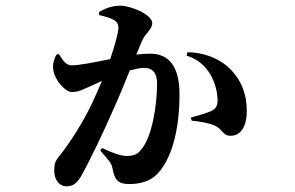

<svg xmlns="http://www.w3.org/2000/svg" viewBox="-20 -607 1040 676"><path d="M480 -463C492 -491 516 -503 516 -526C516 -555 441 -587 404 -587C369 -587 346 -574 329 -565V-554C351 -549 372 -543 385 -534C392 -529 397 -521 397 -510C397 -494 386 -452 368 -399C310 -387 259 -377 233 -377C214 -377 204 -390 187 -417L178 -414C171 -399 164 -382 168 -359C173 -325 210 -283 233 -283C255 -283 270 -291 293 -301C306 -307 322 -314 339 -322C328 -297 317 -271 305 -245C269 -170 225 -103 190 -59C174 -40 171 -30 171 -5C171 28 191 49 213 49C236 49 250 41 268 9C294 -37 345 -143 377 -217C394 -254 417 -309 437 -359C457 -364 474 -368 487 -368C520 -368 533 -347 533 -312C533 -239 516 -124 476 -79C464 -64 451 -58 426 -58C405 -58 377 -68 339 -86L333 -77C368 -37 373 -31 376 -14C384 29 398 41 435 41C476 41 511 30 535 4C594 -59 612 -176 612 -274C612 -379 571 -418 508 -418C495 -418 478 -417 460 -415ZM637 -411C674 -400 702 -377 721 -344C740 -312 746 -276 746 -253C746 -232 738 -222 721 -215C705 -208 687 -203 652 -193L655 -182C682 -180 718 -173 736 -165C762 -154 765 -128 792 -129C829 -129 849 -164 849 -216C849 -274 830 -329 782 -372C741 -408 686 -423 640 -423Z"/></svg>

Font: Noto Serif CJK JP
Style: Bold
Weight: 700
Designer: Ryoko NISHIZUKA 西塚涼子 (kana & ideographs); Frank Grießhammer (Latin, Greek & Cyrillic); Wenlong ZHANG 张文龙 (bopomofo); San
Foundry: Adobe Systems Incorporated
Version: Version 1.000;PS 1;hotconv 16.6.53;makeotf.lib2.5.65590